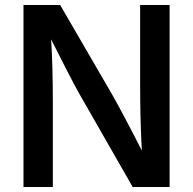

<svg xmlns="http://www.w3.org/2000/svg" viewBox="-20 -750 774 770"><path d="M660.2 -730V0H512.2L296.9 -376Q260.7 -441.4 185.1 -591.8Q191.9 -484.9 191.9 -335.9V0H74.2V-730H221.2L430.2 -370.1Q479 -283.7 548.8 -146Q542 -270.5 542 -404.8V-730Z"/></svg>

Font: Nacelle SemiBold
Style: Regular
Weight: 600
Designer: Sora Sagano
Foundry: Sora Sagano
Version: Version 1.000;FEAKit 1.0